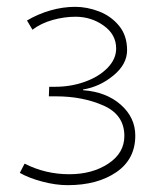

<svg xmlns="http://www.w3.org/2000/svg" viewBox="-20 -507 445 562"><path d="M142 -253Q187 -253 228 -267.5Q269 -282 294.5 -308Q320 -334 320 -365Q320 -406 283.5 -432Q247 -458 201 -458Q168 -458 134 -448.5Q100 -439 75 -420L59 -447Q91 -466 127.5 -476.5Q164 -487 200 -487Q235 -487 270 -473.5Q305 -460 328.5 -431.5Q352 -403 352 -360Q352 -319 312 -286Q272 -253 223 -245V-243Q291 -238 333.5 -200.5Q376 -163 376 -110Q376 -41 320.5 -3Q265 35 178 35Q143 35 103.5 24.5Q64 14 38 -1L52 -28Q113 3 183 3Q250 3 297 -28Q344 -59 344 -109Q344 -171 283 -198Q222 -225 144 -225H123L124 -253Z"/></svg>

Font: LINE Seed Sans KR Thin
Style: Regular
Weight: 250
Designer: LINE BX Design & Sandoll Inc & Dalton Maag Ltd
Foundry: Sandoll Inc.
Version: Version 1.000